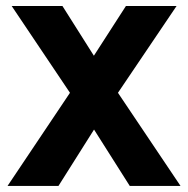

<svg xmlns="http://www.w3.org/2000/svg" viewBox="-20 -615 622 635"><path d="M4.9 0H173.3L291 -186.5L409.2 0H577.1L370.1 -308.1L564 -595.2H396.5L290.5 -430.7L186.5 -595.2H18.6L211.4 -308.1Z"/></svg>

Font: Now Black
Style: Regular
Weight: 400
Designer: Alfredo Marco Pradil
Foundry: Alfredo Marco Pradil
Version: Version 1.200;hotconv 1.0.109;makeotfexe 2.5.65596